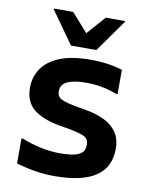

<svg xmlns="http://www.w3.org/2000/svg" viewBox="-86 -823 699 894"><g transform="rotate(10 263.5 -376.0)"><path d="M52 -138H60Q96 -123 144.5 -112Q193 -101 242 -101Q264 -101 291 -104Q318 -107 337.5 -119.5Q357 -132 357 -162Q357 -190 334 -200.5Q311 -211 263 -220L216 -228Q136 -242 93 -276.5Q50 -311 50 -379Q50 -428 76.5 -468Q103 -508 159.5 -531.5Q216 -555 308 -555Q351 -555 387.5 -549.5Q424 -544 457 -534V-419H449Q411 -434 376 -440Q341 -446 304 -446Q248 -446 216.5 -432Q185 -418 185 -385Q185 -358 208.5 -347.5Q232 -337 277 -329L323 -321Q370 -313 408.5 -295.5Q447 -278 470 -246.5Q493 -215 493 -166Q493 8 234 8Q186 8 138 0Q90 -8 52 -20ZM204 -604 96 -756V-760H187L264 -673L341 -760H432V-756L324 -604Z"/></g></svg>

Font: Kufam SemiBold
Style: Regular
Weight: 600
Designer: Wael Morcos, Artur Schmal
Foundry: Original Type
Version: Version 1.300; ttfautohint (v1.8.3)